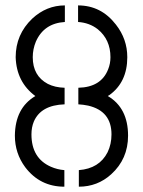

<svg xmlns="http://www.w3.org/2000/svg" viewBox="-20 -703 539 724"><path d="M222.7 1Q130.9 1 75.2 -72.3Q36.1 -125 36.1 -191.4Q37.1 -295.9 113.3 -340.8Q42 -393.6 39.1 -487.3Q39.1 -573.2 101.6 -632.8Q155.3 -682.6 224.6 -682.6V-620.1Q145.5 -615.2 115.2 -545.9Q103.5 -517.6 103.5 -487.3Q103.5 -417 160.2 -386.7Q187.5 -373 223.6 -372.1V-309.6Q133.8 -306.6 107.4 -244.1Q98.6 -222.7 98.6 -196.3Q98.6 -106.4 171.9 -74.2Q196.3 -63.5 222.7 -61.5ZM277.3 1V-61.5Q354.5 -67.4 385.7 -128.9Q400.4 -159.2 400.4 -196.3Q400.4 -284.2 312.5 -304.7Q293.9 -308.6 275.4 -309.6V-372.1Q361.3 -374 387.7 -441.4Q396.5 -462.9 396.5 -487.3Q396.5 -553.7 348.6 -592.8Q317.4 -617.2 274.4 -620.1V-682.6Q361.3 -682.6 417 -610.4Q460 -555.7 460 -487.3Q460 -392.6 391.6 -343.8Q388.7 -342.8 386.7 -340.8Q462.9 -295.9 462.9 -191.4Q462.9 -103.5 399.4 -45.9Q347.7 1 277.3 1Z"/></svg>

Font: Post No Bills Jaffna Medium
Style: Regular
Weight: 500
Designer: Kosala Senevirathne, Siva Puranthara, Lasantha Premarathna, Tharique Azeez
Foundry: Mooniak
Version: Version 1.220 ; ttfautohint (v1.6)